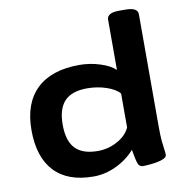

<svg xmlns="http://www.w3.org/2000/svg" viewBox="-84 -834 885 921"><g transform="rotate(-10 358.5 -373.0)"><path d="M299 8Q173 8 108 -61.5Q43 -131 43 -262Q43 -393 115 -462Q187 -531 323 -531Q374 -531 423 -515.5Q472 -500 497 -476V-721Q497 -737 511.5 -745.5Q526 -754 558 -754H586Q618 -754 632.5 -745.5Q647 -737 647 -721V-174Q647 -130 649.5 -103.5Q652 -77 654.5 -61.5Q657 -46 657 -35Q657 -24 642.5 -17Q628 -10 607.5 -6.5Q587 -3 568.5 -1.5Q550 0 542 0Q523 0 516.5 -17Q510 -34 501 -86Q463 -43 409 -17.5Q355 8 299 8ZM340 -109Q391 -109 435.5 -133.5Q480 -158 497 -196V-361Q478 -384 434 -399Q390 -414 340 -414Q266 -414 230.5 -377Q195 -340 195 -262Q195 -183 230.5 -146Q266 -109 340 -109Z"/></g></svg>

Font: Asap Expanded
Style: Bold
Weight: 700
Width: 7
Designer: Pablo Cosgaya
Foundry: Omnibus-Type
Version: Version 3.001; ttfautohint (v1.8.4.7-5d5b)